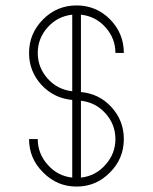

<svg xmlns="http://www.w3.org/2000/svg" viewBox="-20 -687 562 707"><path d="M278 -348Q345 -342 390 -293Q436 -243 436 -175Q436 -103 385 -52Q334 0 262 0Q190 0 139 -52Q87 -103 87 -175H119Q119 -121 156 -80Q192 -39 246 -33V-319Q179 -325 133 -374Q87 -424 87 -492Q87 -564 139 -616Q190 -667 262 -667Q334 -667 385 -616Q436 -564 436 -492H405Q405 -546 368 -587Q332 -627 278 -633ZM246 -633Q192 -627 156 -587Q119 -546 119 -492Q119 -438 156 -397Q192 -357 246 -351ZM278 -33Q332 -39 368 -80Q405 -121 405 -175Q405 -229 368 -270Q332 -310 278 -316Z"/></svg>

Font: Zector
Style: Regular
Weight: 400
Designer: GGBot
Version: 0.72